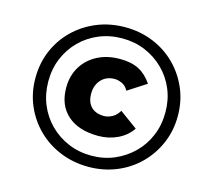

<svg xmlns="http://www.w3.org/2000/svg" viewBox="-104 -832 1040 965"><g transform="rotate(15 415.5 -349.0)"><path d="M434 14Q356 14 288 -13.5Q220 -41 169.5 -90.5Q119 -140 90.5 -206Q62 -272 62 -349Q62 -426 90 -492Q118 -558 169 -607.5Q220 -657 287.5 -684.5Q355 -712 434 -712Q511 -712 578.5 -684.5Q646 -657 696 -607.5Q746 -558 774.5 -492Q803 -426 803 -349Q803 -272 774.5 -206Q746 -140 696 -90.5Q646 -41 578.5 -13.5Q511 14 434 14ZM434 -44Q498 -44 553 -67.5Q608 -91 650 -132.5Q692 -174 715 -229.5Q738 -285 738 -350Q738 -415 715 -470Q692 -525 650 -566.5Q608 -608 553 -631Q498 -654 434 -654Q369 -654 313.5 -631Q258 -608 216.5 -566.5Q175 -525 152 -470Q129 -415 129 -350Q129 -285 152 -229.5Q175 -174 216.5 -132.5Q258 -91 313.5 -67.5Q369 -44 434 -44ZM615 -233Q588 -193 542 -171Q496 -149 442 -149Q339 -149 281.5 -200Q224 -251 224 -342Q224 -404 252.5 -451Q281 -498 331.5 -524.5Q382 -551 448 -551Q508 -551 547 -531Q586 -511 616 -467L520 -405Q508 -428 487.5 -437.5Q467 -447 449 -447Q406 -447 379.5 -418.5Q353 -390 353 -345Q353 -301 377 -277Q401 -253 444 -253Q463 -253 485 -264Q507 -275 522 -301Z"/></g></svg>

Font: Livvic
Style: Bold Italic
Weight: 700
Italic angle: -10°
Designer: Jacques Le Bailly, Baron von Fonthausen
Version: Version 1.001; ttfautohint (v1.8.2)